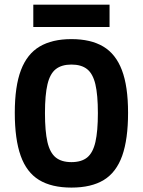

<svg xmlns="http://www.w3.org/2000/svg" viewBox="-20 -808 622 836"><path d="M291 8.8Q204.6 8.8 150.1 -24.4Q95.7 -57.6 70.1 -129.6Q44.4 -201.7 44.4 -316.9Q44.4 -432.6 71.3 -502.9Q98.1 -573.2 152.8 -605.5Q207.5 -637.7 291 -637.7Q375 -637.7 429.4 -605.5Q483.9 -573.2 510.7 -502.9Q537.6 -432.6 537.6 -316.9Q537.6 -201.7 512 -129.6Q486.3 -57.6 432.1 -24.4Q377.9 8.8 291 8.8ZM291 -102.1Q335 -102.1 359.9 -122.6Q384.8 -143.1 395.5 -189.9Q406.2 -236.8 406.2 -315.4Q406.2 -395 395.3 -441.2Q384.3 -487.3 359.1 -507.1Q334 -526.9 291 -526.9Q248.5 -526.9 223.1 -507.1Q197.8 -487.3 186.8 -441.2Q175.8 -395 175.8 -315.4Q175.8 -236.8 186.5 -189.9Q197.3 -143.1 222.4 -122.6Q247.6 -102.1 291 -102.1ZM125 -690.4V-787.6H457V-690.4Z"/></svg>

Font: Anaheim
Style: Bold
Weight: 700
Version: Version 2.001